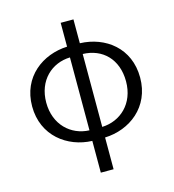

<svg xmlns="http://www.w3.org/2000/svg" viewBox="-127 -799 1003 1104"><g transform="rotate(-15 374.5 -247.0)"><path d="M336 -53C227 -57 137 -139 137 -271C137 -403 227 -484 336 -487ZM336 199H412V10C559 5 696 -95 696 -271C696 -447 563 -546 412 -551V-693H336V-551C190 -545 53 -447 53 -271C53 -95 190 5 336 10ZM412 -487C528 -484 612 -404 612 -271C612 -138 521 -57 412 -53Z"/></g></svg>

Font: Noto Sans KR DemiLight
Style: Regular
Weight: 350
Designer: Ryoko NISHIZUKA 西塚涼子 (kana, bopomofo & ideographs); Paul D. Hunt (Latin, Greek & Cyrillic); Sandoll Communications 산돌커뮤니
Foundry: Adobe
Version: Version 2.004;hotconv 1.0.118;makeotfexe 2.5.65603